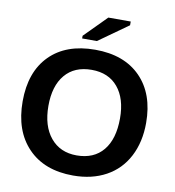

<svg xmlns="http://www.w3.org/2000/svg" viewBox="-95 -970 968 1064"><g transform="rotate(10 389.0 -438.0)"><path d="M735.8 -347.2Q735.8 -239.7 693.4 -158.2Q650.9 -76.7 571.8 -33.4Q492.7 9.8 387.2 9.8Q225.1 9.8 133.1 -85.7Q41 -181.2 41 -347.2Q41 -512.7 132.8 -605.5Q224.6 -698.2 388.2 -698.2Q551.8 -698.2 643.8 -604.5Q735.8 -510.7 735.8 -347.2ZM588.9 -347.2Q588.9 -458.5 536.1 -521.7Q483.4 -585 388.2 -585Q291.5 -585 238.8 -522.2Q186 -459.5 186 -347.2Q186 -233.9 240 -168.7Q293.9 -103.5 387.2 -103.5Q483.9 -103.5 536.4 -167Q588.9 -230.5 588.9 -347.2ZM305.2 -747.1V-762.2L428.2 -886.2H554.2V-865.2L388.2 -747.1Z"/></g></svg>

Font: Liberation Sans
Style: Bold
Weight: 700
Designer: Steve Matteson
Foundry: Ascender Corporation
Version: Version 2.1.5